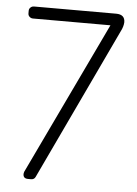

<svg xmlns="http://www.w3.org/2000/svg" viewBox="-51 -740 557 780"><g transform="rotate(5 227.0 -350.0)"><path d="M56 -700H391Q427 -700 427 -668Q426 -650 416 -631L123 -11Q118 0 105 0H93Q73 0 73 -18Q73 -22 75 -28L372 -651H56Q48 -651 42 -656.5Q36 -662 36 -670V-681Q36 -689 42 -694.5Q48 -700 56 -700Z"/></g></svg>

Font: Text Me One
Style: Regular
Weight: 400
Designer: Julia Petretta
Foundry: Julia Petretta
Version: Version 1.003